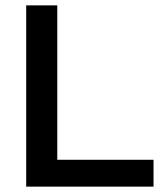

<svg xmlns="http://www.w3.org/2000/svg" viewBox="-20 -695 610 715"><path d="M77.5 0V-675H193.3V-100H551.7V0Z"/></svg>

Font: Funnel Display Medium
Style: Regular
Weight: 500
Designer: NORD ID, Kristian Moeller
Foundry: Dicotype
Version: Version 1.000